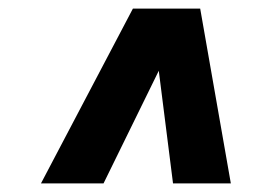

<svg xmlns="http://www.w3.org/2000/svg" viewBox="-20 -688 622 445"><path d="M515 -263 444 -668H288L75 -263H220L348 -524L381 -263Z"/></svg>

Font: Celebes ExtraBold
Style: Italic
Weight: 800
Italic angle: -10°
Designer: Anugrah Pasau
Foundry: Lafontype
Version: Version 1.000